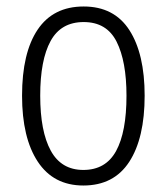

<svg xmlns="http://www.w3.org/2000/svg" viewBox="-20 -562 514 592"><path d="M426 -267Q426 -136 378.5 -63Q331 10 237 10Q145 10 96.5 -63.5Q48 -137 48 -267Q48 -399 96 -470.5Q144 -542 238 -542Q332 -542 379 -469Q426 -396 426 -267ZM104 -267Q104 -157 136.5 -97.5Q169 -38 237 -38Q306 -38 338 -96.5Q370 -155 370 -267Q370 -373 339.5 -433.5Q309 -494 238 -494Q168 -494 136 -435.5Q104 -377 104 -267Z"/></svg>

Font: Noto Sans Lao Condensed Light
Style: Regular
Weight: 300
Width: 3
Designer: Monotype Design Team
Foundry: Monotype Imaging Inc.
Version: Version 2.003; ttfautohint (v1.8.4.7-5d5b)